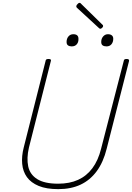

<svg xmlns="http://www.w3.org/2000/svg" viewBox="-20 -1302 922 1341"><path d="M387 19Q304 19 250 -3.5Q196 -26 168 -65Q140 -104 135 -157.5Q130 -211 146 -273L298 -875Q299 -883 303 -886.5Q307 -890 319 -890Q330 -890 334 -886.5Q338 -883 335 -875L182 -271Q165 -197 177 -140Q189 -83 240 -51Q291 -19 386 -19Q466 -19 525.5 -46Q585 -73 625.5 -127.5Q666 -182 686 -263L844 -875Q845 -883 849 -886.5Q853 -890 865 -890Q885 -890 881 -875L725 -263Q702 -170 656 -107Q610 -44 543 -12.5Q476 19 387 19ZM481 -978Q465 -978 455 -985Q445 -992 445 -1009Q445 -1032 458 -1047.5Q471 -1063 492 -1063Q510 -1063 519 -1055Q528 -1047 528 -1031Q529 -1008 516.5 -993Q504 -978 481 -978ZM724 -978Q707 -978 697 -985Q687 -992 687 -1009Q687 -1032 700.5 -1047.5Q714 -1063 734 -1063Q751 -1063 761 -1055Q771 -1047 771 -1031Q771 -1008 758.5 -993Q746 -978 724 -978ZM681 -1101Q678 -1101 675.5 -1102.5Q673 -1104 670 -1107L517 -1248Q514 -1251 513.5 -1253Q513 -1255 513 -1258Q513 -1263 517 -1268.5Q521 -1274 526 -1278Q531 -1282 535 -1282Q540 -1282 542 -1280Q544 -1278 548 -1274L696 -1129Q699 -1127 699.5 -1124Q700 -1121 700 -1119Q700 -1114 693 -1107.5Q686 -1101 681 -1101Z"/></svg>

Font: Playwrite IS Thin
Style: Regular
Weight: 250
Designer: Veronika Burian, José Scaglione
Foundry: TypeTogether
Version: Version 1.002